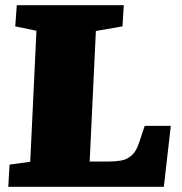

<svg xmlns="http://www.w3.org/2000/svg" viewBox="-20 -723 703 743"><path d="M17 -86 97 -97 121 -604 39 -621 45 -703H459L454 -621L351 -603L327 -98H405Q428 -98 450 -102Q472 -106 490 -122Q508 -138 519 -173L540 -236H641L614 0H12Z"/></svg>

Font: Literata 18pt Black
Style: Italic
Weight: 900
Italic angle: -2°
Designer: Latin by Veronika Burian and Jose Scaglione. Greek by Irene Vlachou. Cyrillic by Vera Evstafieva
Foundry: TypeTogether
Version: Version 3.103;gftools[0.9.29]